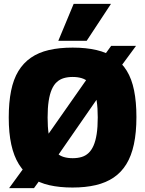

<svg xmlns="http://www.w3.org/2000/svg" viewBox="-20 -955 746 988"><path d="M155 13H27L150 -156L153 -157L476 -618H479L552 -719H680L560 -556H556L240 -100H237ZM354 -141Q379 -141 399.5 -147Q420 -153 435.5 -167.5Q451 -182 461.5 -206Q472 -230 477.5 -265.5Q483 -301 483 -351Q483 -400 477.5 -435.5Q472 -471 461.5 -495Q451 -519 435.5 -533Q420 -547 399.5 -553Q379 -559 354 -559Q329 -559 308.5 -553Q288 -547 272.5 -533Q257 -519 246.5 -495Q236 -471 230.5 -435.5Q225 -400 225 -350Q225 -301 230.5 -265Q236 -229 246.5 -205.5Q257 -182 272.5 -167.5Q288 -153 308.5 -147Q329 -141 354 -141ZM353 10Q287 10 234 -2Q181 -14 142 -41Q103 -68 77 -110Q51 -152 38 -211.5Q25 -271 25 -350Q25 -428 37 -487.5Q49 -547 74.5 -589Q100 -631 139 -658Q178 -685 231.5 -697.5Q285 -710 354 -710Q423 -710 476.5 -697.5Q530 -685 568.5 -658.5Q607 -632 632.5 -590.5Q658 -549 670 -489.5Q682 -430 682 -353Q682 -273 669 -212.5Q656 -152 630 -110Q604 -68 565 -41.5Q526 -15 473 -2.5Q420 10 353 10ZM280 -745 359 -935H551L426 -745Z"/></svg>

Font: Georama ExtraBold
Style: Regular
Weight: 800
Designer: Jean-Baptiste Levee
Foundry: Production Type
Version: Version 1.001